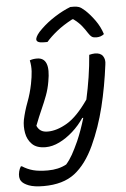

<svg xmlns="http://www.w3.org/2000/svg" viewBox="-65 -864 730 1110"><g transform="rotate(-5 300.0 -309.0)"><path d="M126 -531Q143 -538 168 -538Q248 -538 222 -400Q215 -358 201 -320.5Q187 -283 169 -243Q151 -203 131 -151Q139 -132 154 -122Q169 -112 194 -112Q247 -112 307 -147.5Q367 -183 432 -277Q446 -340 456 -404.5Q466 -469 471 -533Q480 -535 488 -536.5Q496 -538 504 -538Q537 -538 550.5 -518Q564 -498 559 -469Q543 -342 514.5 -226Q486 -110 439 -8Q391 96 323.5 148Q256 200 143 200Q88 200 57 188Q26 176 15 160Q0 140 9 103Q13 87 21 75H27Q56 94 89.5 103Q123 112 175 112Q237 112 283 87Q304 63 320.5 33.5Q337 4 358 -42Q384 -102 405 -173H399Q371 -131 333 -97Q295 -63 254 -43Q213 -23 174 -23Q122 -23 95.5 -49.5Q69 -76 62 -115Q55 -154 62 -192Q73 -243 91.5 -291.5Q110 -340 121 -395Q129 -435 131 -467Q133 -499 126 -531ZM386 -818H406Q422 -818 435.5 -813.5Q449 -809 471 -789Q498 -764 525 -726.5Q552 -689 566 -645Q556 -637 545 -633.5Q534 -630 522 -630Q504 -630 495 -636Q486 -642 475 -659Q462 -680 444.5 -702Q427 -724 397 -746H391Q338 -718 300 -687.5Q262 -657 237 -628H216Q170 -628 174 -652Q176 -662 185 -675.5Q194 -689 213 -707Q249 -742 295.5 -771.5Q342 -801 386 -818Z"/></g></svg>

Font: Recursive Sn Csl St
Style: Italic
Weight: 400
Italic angle: -15°
Version: Version 1.079;hotconv 1.0.112;makeotfexe 2.5.65598; ttfautoh